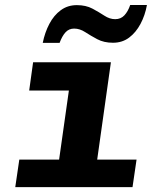

<svg xmlns="http://www.w3.org/2000/svg" viewBox="-20 -766 640 786"><path d="M206 0 262 -395.5H99.5L115.5 -511H434L362 0ZM42.5 0 59 -112.5H539L522.5 0ZM155 -590.5Q163.5 -633 182 -668.2Q200.5 -703.5 228.8 -724.2Q257 -745 294.5 -745Q331.5 -745 358.2 -730.8Q385 -716.5 407 -702Q429 -687.5 451.5 -687.5Q474.5 -687.5 489.2 -703.2Q504 -719 513 -745.5H581.5Q574 -703.5 555.2 -668.2Q536.5 -633 508.5 -612Q480.5 -591 442.5 -591Q405.5 -591 378.2 -605.5Q351 -620 328.8 -634.5Q306.5 -649 283.5 -649Q262 -649 248 -633.5Q234 -618 224 -590.5Z"/></svg>

Font: Chivo Mono Medium
Style: Italic
Weight: 500
Italic angle: -8.05°
Monospace: yes
Designer: Hector Gatti
Foundry: Omnibus-Type
Version: Version 1.008